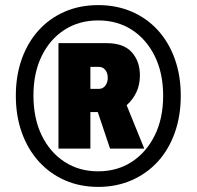

<svg xmlns="http://www.w3.org/2000/svg" viewBox="-20 -720 770 752"><path d="M365 12Q293 12 234 -14Q175 -40 132 -87.5Q89 -135 65.5 -200.5Q42 -266 42 -345Q42 -424 65.5 -489.5Q89 -555 132 -602Q175 -649 234 -674.5Q293 -700 365 -700Q436 -700 495.5 -674.5Q555 -649 598 -602Q641 -555 664.5 -489.5Q688 -424 688 -345Q688 -266 664.5 -200Q641 -134 598 -87Q555 -40 495.5 -14Q436 12 365 12ZM364 -49Q439 -49 496 -86Q553 -123 586 -189.5Q619 -256 619 -345Q619 -434 586 -500.5Q553 -567 496 -603.5Q439 -640 365 -640Q290 -640 233 -603.5Q176 -567 143.5 -501Q111 -435 111 -346Q111 -256 143.5 -189.5Q176 -123 233 -86Q290 -49 364 -49ZM209 -138V-551H398Q464 -551 496 -515.5Q528 -480 528 -425Q528 -388 514 -358.5Q500 -329 476 -308L545 -138H411L363 -281H334V-138ZM334 -372H368Q383 -372 392.5 -384.5Q402 -397 402 -415Q402 -434 392.5 -446Q383 -458 368 -458H334Z"/></svg>

Font: Archivo SemiCondensed Black
Style: Regular
Weight: 900
Width: 4
Designer: Hector Gatti
Foundry: Omnibus-Type
Version: Version 2.001